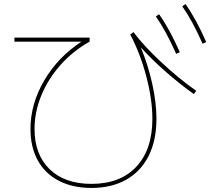

<svg xmlns="http://www.w3.org/2000/svg" viewBox="-20 -875 1040 945"><path d="M130 -240Q130 -364 198 -479.5Q266 -595 381 -670H51V-690H421V-670Q339 -624 278 -555.5Q217 -487 183.5 -405.5Q150 -324 150 -240Q150 -114 224.5 -42Q299 30 430 30Q572 30 651 -54.5Q730 -139 730 -290Q730 -385 700 -499Q670 -613 621 -705L637 -717Q685 -652 772.5 -570Q860 -488 946 -428L934 -412Q869 -458 798.5 -519.5Q728 -581 673 -642Q709 -555 729.5 -462Q750 -369 750 -290Q750 -184 711.5 -107.5Q673 -31 601 9.5Q529 50 430 50Q338 50 270 15Q202 -20 166 -85.5Q130 -151 130 -240ZM763 -805Q816 -730 865 -618L847 -610Q796 -725 747 -794ZM893 -855Q946 -780 995 -668L977 -660Q926 -775 877 -844Z"/></svg>

Font: Enso Thin
Style: Regular
Weight: 100
Designer: Coji Morishita
Foundry: UNDERFOREST DESIGN
Version: Version 1.000